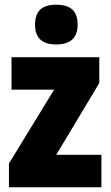

<svg xmlns="http://www.w3.org/2000/svg" viewBox="-20 -796 470 816"><path d="M219 -776C160 -776 129 -751 129 -691C129 -632 162 -607 219 -607C275 -607 310 -632 310 -691C310 -751 278 -776 219 -776ZM411 0V-138H219L402 -443V-553H29V-415H210L18 -101V0Z"/></svg>

Font: Noto Sans Sinhala UI Condensed Black
Style: Regular
Weight: 900
Width: 3
Designer: Jelle Bosma - Monotype Design Team
Foundry: Monotype Imaging Inc.
Version: Version 2.006